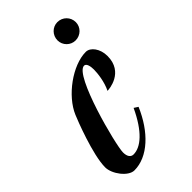

<svg xmlns="http://www.w3.org/2000/svg" viewBox="-221 -570 630 630"><g transform="rotate(-45 94.0 -254.5)"><path d="M46 -32C34 -32 26 -42 26 -61C26 -96 93 -353 137 -353C148 -353 151 -335 151 -321C151 -304 147 -268 133 -240C140 -240 214 -245 214 -321C214 -355 194 -381 173 -381C111 -381 29 -321 3 -259C-4 -243 -50 -126 -50 -68C-50 -37 -17 7 11 7C74 7 133 -49 168 -131L154 -140C119 -65 80 -32 46 -32ZM134 -473C134 -450 153 -431 176 -431C200 -431 219 -450 219 -473C219 -497 200 -516 176 -516C153 -516 134 -497 134 -473Z"/></g></svg>

Font: Romanesco
Style: Regular
Weight: 400
Designer: Astigmatic (AOETI)
Foundry: Astigmatic (AOETI)
Version: Version 1.000